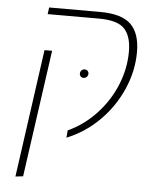

<svg xmlns="http://www.w3.org/2000/svg" viewBox="-54 -606 695 855"><g transform="rotate(5 293.5 -178.5)"><path d="M261 -22Q333 -55 388 -114.5Q443 -174 472.5 -247Q502 -320 502 -395Q502 -463 471 -496.5Q440 -530 356 -530H127L131 -560H359Q455 -560 496.5 -520Q538 -480 538 -396Q538 -312 502.5 -230.5Q467 -149 403.5 -85.5Q340 -22 258 11ZM127 -369H161L81 199L47 203ZM331 -281Q331 -289 326 -294Q321 -299 313 -299Q304 -299 298.5 -293Q293 -287 293 -279Q293 -271 298 -266Q303 -261 311 -261Q319 -261 325 -267Q331 -273 331 -281Z"/></g></svg>

Font: FiraGO UltraLight
Style: Italic
Weight: 200
Italic angle: -8°
Designer: bBox Type GmbH
Foundry: bBox Type GmbH
Version: Version 1.001